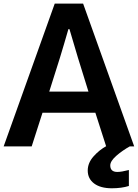

<svg xmlns="http://www.w3.org/2000/svg" viewBox="-24 -806 759 1057"><path d="M247.1 -301.8H462.9L405.3 -487.3Q385.7 -551.8 358.4 -645.5H352.5Q344.7 -617.2 328.6 -563.5Q312.5 -509.8 305.7 -487.3ZM-3.9 0 277.3 -786.1H433.6L714.8 0H560.5L501 -185.5H210L150.4 0ZM459 132.8Q459 90.8 491.2 54.7Q523.4 18.6 563.5 -2.9H695.3Q649.4 22.5 616.2 51.8Q583 81.1 583 104.5Q583 140.6 622.1 140.6Q644.5 140.6 685.5 129.9V217.8Q645.5 230.5 591.8 230.5Q529.3 230.5 494.1 204.1Q459 177.7 459 132.8Z"/></svg>

Font: Gothic A1 ExtraBold
Style: Regular
Weight: 800
Designer: HanYang I&C Co.,Ltd.
Foundry: HanYang I&C Co.,Ltd.
Version: Version 2.50